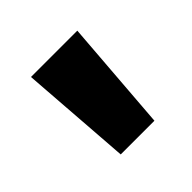

<svg xmlns="http://www.w3.org/2000/svg" viewBox="-82 -794 419 419"><g transform="rotate(-45 127.0 -585.0)"><path d="M199 -714 179 -456H75L56 -714Z"/></g></svg>

Font: Noto Sans Hebrew SemiCondensed
Style: Bold
Weight: 700
Width: 4
Designer: Monotype Design Team
Foundry: Monotype Imaging Inc.
Version: Version 2.004; ttfautohint (v1.8.4.7-5d5b)